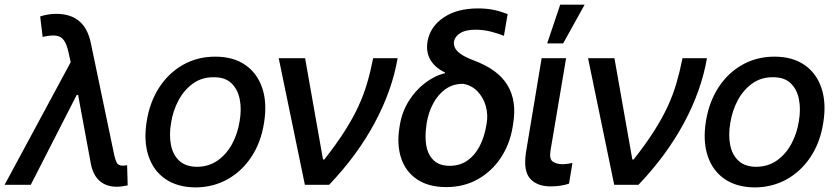

<svg xmlns="http://www.w3.org/2000/svg" viewBox="-56 -797 3598 828"><path d="M447.3 8.3Q403.3 8.3 374.5 -16.1Q345.7 -40.5 335.9 -90.3L273.4 -427.7L251.5 -517.1L239.7 -570.3Q231.9 -606 219.5 -623.3Q207 -640.6 185.3 -643.3Q163.6 -646 127.9 -637.7L117.2 -726.1Q128.4 -730 146.7 -733.6Q165 -737.3 186.5 -737.3Q248.5 -737.3 285.9 -705.6Q323.2 -673.8 335.9 -610.4L436.5 -128.9Q440.9 -109.4 447 -96.2Q453.1 -83 473.6 -82.5Q484.4 -83 492.2 -84.5L494.6 2.4Q483.9 4.9 471.2 6.6Q458.5 8.3 447.3 8.3ZM-36.1 0 274.4 -576.2 297.4 -387.7H274.9L76.7 0Z M787.6 11.2Q709.5 10.7 657.5 -24.9Q605.5 -60.5 584.2 -124.8Q563 -189 576.7 -274.4Q590.3 -358.4 631.3 -420.9Q672.4 -483.4 734.4 -518.1Q796.4 -552.7 872.1 -552.7Q950.2 -552.7 1002 -516.8Q1053.7 -481 1075.2 -416.5Q1096.7 -352.1 1082.5 -266.1Q1069.3 -182.6 1028.1 -120.4Q986.8 -58.1 925 -23.7Q863.3 10.7 787.6 11.2ZM793.5 -77.6Q844.7 -78.1 882.8 -105Q920.9 -131.8 945.1 -176.5Q969.2 -221.2 977.5 -274.9Q986.3 -326.2 977.8 -369.1Q969.2 -412.1 941.9 -438.2Q914.6 -464.4 865.7 -463.9Q814.9 -464.4 776.6 -437Q738.3 -409.7 714.1 -364.7Q689.9 -319.8 681.6 -266.1Q672.9 -215.3 681.2 -172.4Q689.5 -129.4 717 -103.8Q744.6 -78.1 793.5 -77.6Z M1258.8 0 1146 -545.9H1259.8L1336.9 -109.4H1342.8Q1394.5 -175.3 1429.9 -230.7Q1465.3 -286.1 1488.8 -336.7Q1512.2 -387.2 1527.1 -438Q1542 -488.8 1553.2 -545.9H1658.7Q1634.8 -406.7 1559.8 -267.1Q1484.9 -127.4 1363.3 0Z M1787.6 -617.7Q1798.8 -682.1 1856.9 -721.4Q1915 -760.7 2005.4 -760.7Q2042.5 -760.7 2072 -754.6Q2101.6 -748.5 2133.3 -736.3L2117.2 -642.6Q2097.7 -650.9 2064 -659.9Q2030.3 -668.9 1994.6 -668.9Q1953.1 -668.9 1929.7 -654.8Q1906.2 -640.6 1901.9 -617.7Q1899.9 -606 1905.3 -592.5Q1910.6 -579.1 1929.4 -565.2Q1948.2 -551.3 1985.4 -537.1Q2091.8 -498 2132.8 -429.2Q2173.8 -360.4 2156.7 -261.7L2154.8 -249.5Q2142.6 -174.8 2103.5 -116.2Q2064.5 -57.6 2004.4 -23.9Q1944.3 9.8 1868.7 9.8Q1792 9.8 1742.7 -23.4Q1693.4 -56.6 1674.1 -114.5Q1654.8 -172.4 1666.5 -246.6L1668.5 -258.8Q1677.7 -314.5 1706.5 -360.8Q1735.4 -407.2 1776.9 -439Q1818.4 -470.7 1863.3 -481.4V-484.4Q1820.8 -504.4 1800.5 -538.3Q1780.3 -572.3 1787.6 -617.7ZM1783.7 -263.7 1782.7 -254.9Q1775.4 -206.5 1782.7 -167.5Q1790 -128.4 1814.7 -105.2Q1839.4 -82 1883.3 -82Q1927.2 -82 1959.5 -104.5Q1991.7 -127 2012 -165.8Q2032.2 -204.6 2040.5 -252.4L2042.5 -263.7Q2049.3 -301.8 2039.3 -338.4Q2029.3 -375 2004.6 -401.6Q1980 -428.2 1941.9 -435.5Q1897.9 -436 1865.2 -412.6Q1832.5 -389.2 1811.8 -350.1Q1791 -311 1783.7 -263.7Z M2279.8 -545.9H2385.3L2317.9 -146.5Q2312 -110.4 2328.6 -99.6Q2345.2 -88.9 2369.6 -88.9Q2381.3 -88.9 2393.3 -90.8Q2405.3 -92.8 2412.6 -94.2L2397.9 -4.9Q2383.3 0 2363.3 3.4Q2343.3 6.8 2317.9 6.8Q2260.3 6.8 2230.2 -26.6Q2200.2 -60.1 2212.4 -140.6ZM2303.7 -609.9 2359.9 -776.9H2465.3L2372.6 -609.9Z M2592.8 0 2480 -545.9H2593.8L2670.9 -109.4H2676.8Q2728.5 -175.3 2763.9 -230.7Q2799.3 -286.1 2822.8 -336.7Q2846.2 -387.2 2861.1 -438Q2876 -488.8 2887.2 -545.9H2992.7Q2968.8 -406.7 2893.8 -267.1Q2818.8 -127.4 2697.3 0Z M3199.2 11.2Q3121.1 10.7 3069.1 -24.9Q3017.1 -60.5 2995.8 -124.8Q2974.6 -189 2988.3 -274.4Q3002 -358.4 3043 -420.9Q3084 -483.4 3146 -518.1Q3208 -552.7 3283.7 -552.7Q3361.8 -552.7 3413.6 -516.8Q3465.3 -481 3486.8 -416.5Q3508.3 -352.1 3494.1 -266.1Q3481 -182.6 3439.7 -120.4Q3398.4 -58.1 3336.7 -23.7Q3274.9 10.7 3199.2 11.2ZM3205.1 -77.6Q3256.3 -78.1 3294.4 -105Q3332.5 -131.8 3356.7 -176.5Q3380.9 -221.2 3389.2 -274.9Q3397.9 -326.2 3389.4 -369.1Q3380.9 -412.1 3353.5 -438.2Q3326.2 -464.4 3277.3 -463.9Q3226.6 -464.4 3188.2 -437Q3149.9 -409.7 3125.7 -364.7Q3101.6 -319.8 3093.3 -266.1Q3084.5 -215.3 3092.8 -172.4Q3101.1 -129.4 3128.7 -103.8Q3156.2 -78.1 3205.1 -77.6Z"/></svg>

Font: Inter Tight Medium
Style: Italic
Weight: 500
Italic angle: -9.39999°
Designer: Rasmus Andersson
Foundry: rsms
Version: Version 3.004